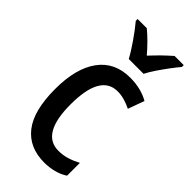

<svg xmlns="http://www.w3.org/2000/svg" viewBox="-244 -822 889 889"><g transform="rotate(45 200.5 -378.0)"><path d="M249 10Q150 10 97 -58Q44 -126 44 -267Q44 -402 98 -476Q152 -550 253 -550Q290 -550 321 -542Q352 -534 376 -520L347 -440Q325 -451 302 -457.5Q279 -464 257 -464Q145 -464 145 -267Q145 -75 257 -75Q287 -75 314 -83.5Q341 -92 367 -106V-22Q343 -6 312.5 2Q282 10 249 10ZM187 -606Q170 -638 140.5 -680.5Q111 -723 85 -754V-766H145Q166 -749 189.5 -725.5Q213 -702 235 -676Q261 -704 281.5 -724Q302 -744 327 -766H387V-754Q371 -735 351.5 -709Q332 -683 313.5 -655.5Q295 -628 284 -606Z"/></g></svg>

Font: Noto Sans Myanmar Condensed Medium
Style: Regular
Weight: 500
Width: 3
Designer: Monotype Design Team
Foundry: Monotype Imaging Inc.
Version: Version 2.107; ttfautohint (v1.8.4.7-5d5b)